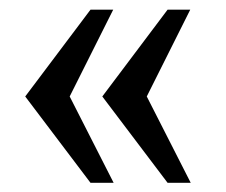

<svg xmlns="http://www.w3.org/2000/svg" viewBox="-20 -473 476 405"><path d="M218.8 -452.6 127 -269.5 219.7 -87.4H170.9L33.2 -269.5L170.9 -452.6ZM381.3 -452.6 289.6 -269.5 382.3 -87.4H333.5L195.8 -269.5L333.5 -452.6Z"/></svg>

Font: Cardo
Style: Bold
Weight: 700
Designer: David J. Perry
Foundry: David J. Perry
Version: Version 1.0011